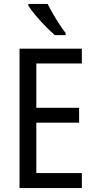

<svg xmlns="http://www.w3.org/2000/svg" viewBox="-20 -1014 488 983"><path d="M399 -51H80V-765H399V-689H166V-462H385V-386H166V-128H399ZM224 -994Q235 -971 251 -943.5Q267 -916 284 -890Q301 -864 316 -845V-834H261Q241 -851 213.5 -879Q186 -907 162 -935.5Q138 -964 125 -985V-994Z"/></svg>

Font: Noto Sans Tamil UI Condensed
Style: Regular
Weight: 400
Width: 3
Designer: Jelle Bosma - Monotype Design Team
Foundry: Monotype Imaging Inc.
Version: Version 2.004; ttfautohint (v1.8.4.7-5d5b)